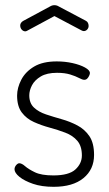

<svg xmlns="http://www.w3.org/2000/svg" viewBox="-20 -715 420 741"><path d="M187 6Q141 6 107.5 -5.5Q74 -17 55 -32.5Q36 -48 36 -62Q36 -67 38.5 -72Q41 -77 45.5 -81Q50 -85 54 -85Q64 -85 77 -73.5Q90 -62 115 -50Q140 -38 186 -38Q246 -38 271 -61Q296 -84 296 -115Q296 -151 278.5 -171.5Q261 -192 232 -203Q203 -214 171.5 -222.5Q140 -231 111 -244Q82 -257 64 -281Q46 -305 46 -346Q46 -376 62 -407Q78 -438 111.5 -458Q145 -478 199 -478Q231 -478 260 -471.5Q289 -465 308 -454.5Q327 -444 327 -433Q327 -429 324 -422.5Q321 -416 316.5 -411.5Q312 -407 305 -407Q298 -407 285 -414Q272 -421 251 -427.5Q230 -434 200 -434Q161 -434 137.5 -420Q114 -406 103.5 -386Q93 -366 93 -347Q93 -317 111 -300Q129 -283 157.5 -273.5Q186 -264 218 -255Q250 -246 278.5 -231Q307 -216 325 -189.5Q343 -163 343 -117Q343 -61 302 -27.5Q261 6 187 6ZM78 -594Q70 -594 64 -600.5Q58 -607 58 -617Q58 -622 61 -626.5Q64 -631 69 -634L173 -690Q181 -695 190 -695Q199 -695 207 -690L311 -635Q317 -632 319.5 -626.5Q322 -621 322 -615Q322 -607 316.5 -601Q311 -595 303 -595Q301 -595 298.5 -596Q296 -597 294 -598L190 -653L86 -597Q84 -596 82 -595Q80 -594 78 -594Z"/></svg>

Font: Dosis Light
Style: Regular
Weight: 300
Designer: EdgarTolentino, PabloImpallari, IginoMarini
Foundry: EdgarTolentino, PabloImpallari, IginoMarini
Version: Version 3.001; ttfautohint (v1.8.2)